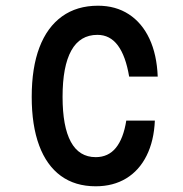

<svg xmlns="http://www.w3.org/2000/svg" viewBox="-20 -636 640 672"><path d="M315 16Q243 16 193 -20.5Q143 -57 117 -127Q91 -197 91 -297Q91 -399 118 -470Q145 -541 197 -578.5Q249 -616 323 -616Q385 -616 431 -586Q477 -556 503 -500.5Q529 -445 532 -368H432Q420 -440 392.5 -477Q365 -514 321 -514Q260 -514 229.5 -459Q199 -404 199 -297Q199 -193 228 -139.5Q257 -86 315 -86Q359 -86 385.5 -118.5Q412 -151 422 -214H522Q519 -143 493 -91Q467 -39 421.5 -11.5Q376 16 315 16Z"/></svg>

Font: Martian Mono Condensed
Style: Regular
Weight: 400
Width: 3
Designer: Roman Shamin
Foundry: Evil Martians
Version: Version 1.000